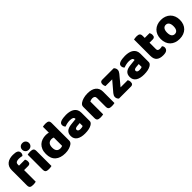

<svg xmlns="http://www.w3.org/2000/svg" viewBox="363 -2198 3700 3700"><g transform="rotate(-45 2213.0 -347.5)"><path d="M215 -448H379Q385 -437 390.5 -420.5Q396 -404 396 -384Q396 -349 380.5 -333.5Q365 -318 339 -318H224V-1Q213 2 192.5 5Q172 8 148 8Q98 8 76 -8.5Q54 -25 54 -72V-486Q54 -537 71.5 -573.5Q89 -610 119 -633.5Q149 -657 189.5 -668Q230 -679 276 -679Q350 -679 385 -659.5Q420 -640 420 -593Q420 -573 411.5 -557Q403 -541 393 -533Q374 -538 353.5 -541.5Q333 -545 306 -545Q263 -545 239 -530.5Q215 -516 215 -480ZM483 -479Q494 -482 514.5 -485Q535 -488 559 -488Q609 -488 631 -471.5Q653 -455 653 -408V-1Q642 2 621.5 5Q601 8 577 8Q527 8 505 -8.5Q483 -25 483 -72ZM475 -621Q475 -659 500.5 -685Q526 -711 568 -711Q610 -711 635.5 -685Q661 -659 661 -621Q661 -583 635.5 -557Q610 -531 568 -531Q526 -531 500.5 -557Q475 -583 475 -621Z M997 -501Q1040 -501 1071 -490V-652Q1082 -655 1102.5 -658Q1123 -661 1147 -661Q1197 -661 1219 -644.5Q1241 -628 1241 -581V-107Q1241 -60 1197 -32Q1168 -13 1122.5 1.5Q1077 16 1017 16Q886 16 813 -48.5Q740 -113 740 -241Q740 -307 760 -356Q780 -405 814.5 -437Q849 -469 896 -485Q943 -501 997 -501ZM1072 -357Q1061 -362 1048 -365Q1035 -368 1021 -368Q969 -368 940.5 -336.5Q912 -305 912 -241Q912 -178 939 -148Q966 -118 1016 -118Q1034 -118 1049 -122Q1064 -126 1072 -131Z M1555 -108Q1572 -108 1592.5 -111.5Q1613 -115 1623 -121V-201L1551 -195Q1523 -193 1505 -183Q1487 -173 1487 -153Q1487 -133 1502.5 -120.5Q1518 -108 1555 -108ZM1547 -501Q1601 -501 1645.5 -490Q1690 -479 1721.5 -456.5Q1753 -434 1770 -399.5Q1787 -365 1787 -318V-94Q1787 -68 1772.5 -51.5Q1758 -35 1738 -23Q1673 16 1555 16Q1502 16 1459.5 6Q1417 -4 1386.5 -24Q1356 -44 1339.5 -75Q1323 -106 1323 -147Q1323 -216 1364 -253Q1405 -290 1491 -299L1622 -313V-320Q1622 -349 1596.5 -361.5Q1571 -374 1523 -374Q1486 -374 1449.5 -366Q1413 -358 1384 -346Q1371 -355 1362 -373.5Q1353 -392 1353 -412Q1353 -438 1365.5 -453.5Q1378 -469 1404 -480Q1433 -491 1472.5 -496Q1512 -501 1547 -501Z M2369 -1Q2358 2 2337.5 5Q2317 8 2293 8Q2243 8 2221 -8.5Q2199 -25 2199 -72V-308Q2199 -339 2180.5 -353.5Q2162 -368 2132 -368Q2112 -368 2094.5 -363Q2077 -358 2061 -350V-1Q2050 2 2029.5 5Q2009 8 1985 8Q1935 8 1913 -8.5Q1891 -25 1891 -72V-373Q1891 -400 1902.5 -417Q1914 -434 1934 -448Q1968 -472 2019.5 -486.5Q2071 -501 2134 -501Q2247 -501 2308 -451.5Q2369 -402 2369 -313Z M2832 -485Q2848 -471 2857.5 -452Q2867 -433 2867 -409Q2867 -389 2857.5 -369.5Q2848 -350 2834 -333L2666 -131H2862Q2868 -120 2873.5 -103Q2879 -86 2879 -66Q2879 -31 2863.5 -15.5Q2848 0 2822 0H2491Q2475 -14 2465.5 -33Q2456 -52 2456 -76Q2456 -96 2465.5 -115.5Q2475 -135 2489 -152L2661 -354H2477Q2471 -365 2465.5 -382Q2460 -399 2460 -419Q2460 -454 2475.5 -469.5Q2491 -485 2517 -485H2832Z M3163 -108Q3180 -108 3200.5 -111.5Q3221 -115 3231 -121V-201L3159 -195Q3131 -193 3113 -183Q3095 -173 3095 -153Q3095 -133 3110.5 -120.5Q3126 -108 3163 -108ZM3155 -501Q3209 -501 3253.5 -490Q3298 -479 3329.5 -456.5Q3361 -434 3378 -399.5Q3395 -365 3395 -318V-94Q3395 -68 3380.5 -51.5Q3366 -35 3346 -23Q3281 16 3163 16Q3110 16 3067.5 6Q3025 -4 2994.5 -24Q2964 -44 2947.5 -75Q2931 -106 2931 -147Q2931 -216 2972 -253Q3013 -290 3099 -299L3230 -313V-320Q3230 -349 3204.5 -361.5Q3179 -374 3131 -374Q3094 -374 3057.5 -366Q3021 -358 2992 -346Q2979 -355 2970 -373.5Q2961 -392 2961 -412Q2961 -438 2973.5 -453.5Q2986 -469 3012 -480Q3041 -491 3080.5 -496Q3120 -501 3155 -501Z M3684 15Q3596 15 3548.5 -25Q3501 -65 3501 -155V-599Q3512 -602 3532.5 -605.5Q3553 -609 3576 -609Q3625 -609 3647 -592Q3669 -575 3669 -529V-475H3800Q3806 -464 3811.5 -447.5Q3817 -431 3817 -411Q3817 -376 3801.5 -360.5Q3786 -345 3760 -345H3669V-167Q3669 -141 3685.5 -130Q3702 -119 3732 -119Q3747 -119 3763 -121.5Q3779 -124 3791 -128Q3800 -117 3806.5 -103.5Q3813 -90 3813 -71Q3813 -33 3784.5 -9Q3756 15 3684 15Z M4395 -243Q4395 -183 4376.5 -135Q4358 -87 4323.5 -53.5Q4289 -20 4241 -2Q4193 16 4133 16Q4073 16 4025 -1.5Q3977 -19 3942.5 -52.5Q3908 -86 3889.5 -134Q3871 -182 3871 -243Q3871 -302 3890 -350Q3909 -398 3943.5 -431.5Q3978 -465 4026 -483Q4074 -501 4133 -501Q4192 -501 4240 -482.5Q4288 -464 4322.5 -430.5Q4357 -397 4376 -349Q4395 -301 4395 -243ZM4133 -368Q4091 -368 4068 -335.5Q4045 -303 4045 -243Q4045 -180 4068 -148.5Q4091 -117 4133 -117Q4175 -117 4198 -149Q4221 -181 4221 -243Q4221 -303 4198 -335.5Q4175 -368 4133 -368Z"/></g></svg>

Font: Baloo Tammudu 2 ExtraBold
Style: Regular
Weight: 800
Designer: Maithili Shingre, Omkar Shende and Ek Type
Foundry: Ek Type
Version: Version 1.640;hotconv 1.0.111;makeotfexe 2.5.65597; ttfautoh